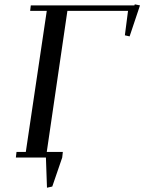

<svg xmlns="http://www.w3.org/2000/svg" viewBox="-20 -727 666 886"><path d="M53.2 0 56.2 -25.9H99.1L195.8 -676.8H119.1L122.1 -702.1H600.1L602.1 -707L626 -702.1L578.1 -559.1L556.2 -564L570.8 -676.8H291L195.8 -25.9H270L267.1 0L221.2 133.8L196.8 139.2L191.9 0Z"/></svg>

Font: Dehuti
Style: Bold-Italic
Weight: 700
Version: Version 1.2